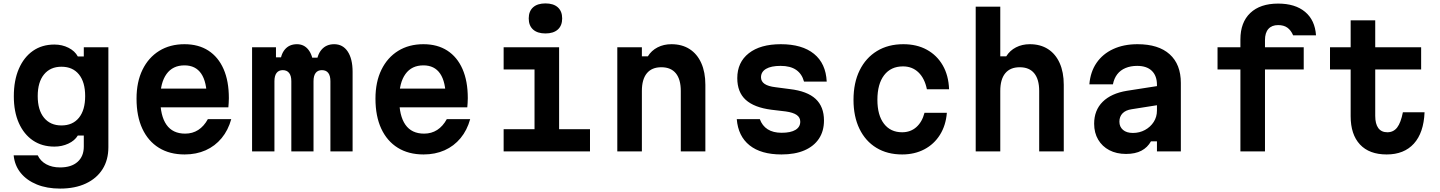

<svg xmlns="http://www.w3.org/2000/svg" viewBox="-20 -887 8440 1125"><path d="M615 -25Q615 50 581 104Q547 158 483.5 188Q420 218 332 218Q255 218 196 194Q137 170 101.5 126.5Q66 83 60 23H201Q217 57 251 75.5Q285 94 332 94Q398 94 434.5 61.5Q471 29 471 -28V-93H436Q418 -63 380.5 -45.5Q343 -28 299 -28Q226 -28 173 -64Q120 -100 90.5 -166Q61 -232 61 -323Q61 -416 90.5 -484Q120 -552 173 -589Q226 -626 299 -626Q344 -626 381.5 -607Q419 -588 436 -556H471V-610H615ZM201 -324Q201 -242 238 -197Q275 -152 340 -152Q406 -152 442.5 -197Q479 -242 479 -324Q479 -406 442.5 -451Q406 -496 340 -496Q275 -496 238 -451Q201 -406 201 -324Z M892 -368H1240L1192 -311Q1192 -407 1159 -455.5Q1126 -504 1061 -504Q992 -504 955.5 -453Q919 -402 919 -309Q919 -208 955.5 -156Q992 -104 1065 -104Q1108 -104 1141.5 -125.5Q1175 -147 1198 -189H1335Q1317 -124 1278.5 -77.5Q1240 -31 1185 -6.5Q1130 18 1062 18Q974 18 911 -21Q848 -60 814 -133Q780 -206 780 -309Q780 -407 815 -478.5Q850 -550 913 -589Q976 -628 1061 -628Q1143 -628 1201 -590.5Q1259 -553 1290 -482.5Q1321 -412 1321 -312Q1321 -297 1320 -284Q1319 -271 1318 -258H892Z M1457 -610H1597V-551H1683L1621 -509Q1623 -566 1649 -597Q1675 -628 1720 -628Q1762 -628 1787.5 -595Q1813 -562 1817 -503L1760 -549H1896L1834 -508Q1837 -565 1864.5 -596.5Q1892 -628 1938 -628Q1989 -628 2017.5 -585Q2046 -542 2046 -466V0H1916V-411Q1916 -443 1903.5 -459.5Q1891 -476 1866 -476Q1842 -476 1829.5 -459.5Q1817 -443 1817 -411V0H1687V-411Q1687 -443 1674 -459.5Q1661 -476 1637 -476Q1613 -476 1600.5 -459.5Q1588 -443 1588 -411V0H1457Z M2292 -368H2640L2592 -311Q2592 -407 2559 -455.5Q2526 -504 2461 -504Q2392 -504 2355.5 -453Q2319 -402 2319 -309Q2319 -208 2355.5 -156Q2392 -104 2465 -104Q2508 -104 2541.5 -125.5Q2575 -147 2598 -189H2735Q2717 -124 2678.5 -77.5Q2640 -31 2585 -6.5Q2530 18 2462 18Q2374 18 2311 -21Q2248 -60 2214 -133Q2180 -206 2180 -309Q2180 -407 2215 -478.5Q2250 -550 2313 -589Q2376 -628 2461 -628Q2543 -628 2601 -590.5Q2659 -553 2690 -482.5Q2721 -412 2721 -312Q2721 -297 2720 -284Q2719 -271 2718 -258H2292Z M2931 -610H3256V-130H3437V0H2931V-130H3112V-480H2931ZM3176 -691Q3129 -691 3103.5 -714Q3078 -737 3078 -779Q3078 -821 3103.5 -844Q3129 -867 3176 -867Q3223 -867 3248.5 -844Q3274 -821 3274 -779Q3274 -737 3248.5 -714Q3223 -691 3176 -691Z M3597 0V-610H3741V-557H3776Q3797 -591 3833 -609.5Q3869 -628 3914 -628Q3976 -628 4020.5 -599.5Q4065 -571 4089 -517.5Q4113 -464 4113 -390V0H3969V-354Q3969 -422 3940 -457.5Q3911 -493 3855 -493Q3799 -493 3770 -457.5Q3741 -422 3741 -354V0Z M4432 -189Q4446 -150 4478 -129.5Q4510 -109 4560 -109Q4613 -109 4641 -126Q4669 -143 4669 -174Q4669 -199 4648 -213.5Q4627 -228 4584 -234L4500 -244Q4399 -257 4349.5 -302Q4300 -347 4300 -429Q4300 -522 4367.5 -575Q4435 -628 4555 -628Q4680 -628 4749.5 -571.5Q4819 -515 4824 -409H4691Q4679 -454 4645 -477.5Q4611 -501 4554 -501Q4498 -501 4468.5 -483.5Q4439 -466 4439 -434Q4439 -410 4460 -395.5Q4481 -381 4524 -376L4608 -365Q4710 -353 4759 -307.5Q4808 -262 4808 -181Q4808 -119 4778.5 -74.5Q4749 -30 4693.5 -6Q4638 18 4559 18Q4439 18 4372 -35.5Q4305 -89 4297 -189Z M5266 18Q5179 18 5115 -21Q5051 -60 5016 -132Q4981 -204 4981 -302Q4981 -402 5017 -475Q5053 -548 5118.5 -588Q5184 -628 5273 -628Q5352 -628 5411 -595.5Q5470 -563 5504 -504Q5538 -445 5541 -364H5411Q5398 -428 5361.5 -463Q5325 -498 5271 -498Q5200 -498 5160.5 -446.5Q5121 -395 5121 -302Q5121 -212 5159.5 -162Q5198 -112 5266 -112Q5315 -112 5349 -142Q5383 -172 5397 -226H5528Q5522 -152 5487.5 -97Q5453 -42 5396 -12Q5339 18 5266 18Z M5697 0V-848H5841V-557H5876Q5897 -591 5933 -609.5Q5969 -628 6014 -628Q6076 -628 6120.5 -599.5Q6165 -571 6189 -517.5Q6213 -464 6213 -390V0H6069V-354Q6069 -422 6040 -457.5Q6011 -493 5955 -493Q5899 -493 5870 -457.5Q5841 -422 5841 -354V0Z M6769 -384V-272L6611 -247Q6576 -242 6557.5 -223Q6539 -204 6539 -174Q6539 -144 6560 -126Q6581 -108 6618 -108Q6657 -108 6689 -125.5Q6721 -143 6740 -172.5Q6759 -202 6759 -239V-390Q6759 -443 6729 -472Q6699 -501 6643 -501Q6605 -501 6575 -488.5Q6545 -476 6526.5 -452Q6508 -428 6501 -393H6363Q6369 -466 6405 -518.5Q6441 -571 6502.5 -599.5Q6564 -628 6645 -628Q6768 -628 6833.5 -569Q6899 -510 6899 -401V0H6759V-59H6724Q6704 -23 6668 -4Q6632 15 6578 15Q6522 15 6480 -7Q6438 -29 6414.5 -69Q6391 -109 6391 -162Q6391 -241 6441 -290.5Q6491 -340 6583 -355Z M7392 0H7248V-480H7114V-610H7248V-656Q7248 -756 7306 -811Q7364 -866 7469 -866Q7569 -866 7627 -817.5Q7685 -769 7691 -680H7557Q7544 -710 7523 -725Q7502 -740 7469 -740Q7432 -740 7412 -717.5Q7392 -695 7392 -652V-610H7619V-480H7392Z M8038 -768V-610H8307V-480H8038V-208Q8038 -161 8056 -136.5Q8074 -112 8109 -112Q8145 -112 8166.5 -140Q8188 -168 8200 -229H8327Q8322 -109 8264.5 -45.5Q8207 18 8105 18Q8003 18 7948.5 -40.5Q7894 -99 7894 -206V-480H7773V-610H7894V-768Z"/></svg>

Font: Martian Mono SemiExpanded SemiBold
Style: Regular
Weight: 600
Monospace: yes
Version: Version 0.930